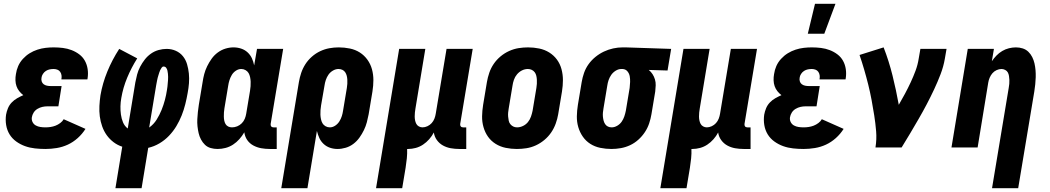

<svg xmlns="http://www.w3.org/2000/svg" viewBox="-20 -778 5540 1013"><path d="M220 8Q192 8 164.5 5Q137 2 112 -7Q87 -16 65.5 -31.5Q44 -47 30.5 -69Q17 -91 12.5 -118Q8 -145 12 -173Q15 -190 22 -207Q29 -224 42 -237.5Q55 -251 71 -260Q87 -269 103 -276Q91 -285 81.5 -297Q72 -309 67 -323.5Q62 -338 61.5 -354.5Q61 -371 64 -387Q67 -409 76 -429.5Q85 -450 101 -467.5Q117 -485 136.5 -497Q156 -509 177.5 -516Q199 -523 220.5 -525.5Q242 -528 263 -528Q288 -528 312 -525Q336 -522 358 -513.5Q380 -505 398.5 -491Q417 -477 428 -457Q439 -437 442.5 -413Q446 -389 442 -364L441 -359H304V-361Q306 -371 304.5 -381Q303 -391 297.5 -399Q292 -407 282.5 -410.5Q273 -414 263 -414Q253 -414 242.5 -412Q232 -410 222.5 -404Q213 -398 206.5 -388Q200 -378 199 -368Q197 -358 200 -348.5Q203 -339 210.5 -333.5Q218 -328 227.5 -326Q237 -324 247 -324H305L288 -217H230Q217 -217 203.5 -214Q190 -211 177.5 -203.5Q165 -196 157.5 -184Q150 -172 148 -159Q146 -145 152 -133.5Q158 -122 169 -116Q180 -110 193 -108Q206 -106 220 -106Q233 -106 246.5 -108Q260 -110 273 -115Q286 -120 298 -129Q310 -138 316 -149L431 -98Q414 -71 390 -49.5Q366 -28 338 -15Q310 -2 279.5 3Q249 8 220 8Z M589 215 625 -4Q600 -12 579 -28Q558 -44 543 -65Q528 -86 519 -111.5Q510 -137 506.5 -164Q503 -191 504.5 -219Q506 -247 510 -275Q521 -339 546.5 -401Q572 -463 609 -520L704 -470Q673 -421 651 -368Q629 -315 620 -261Q616 -239 615.5 -217Q615 -195 618 -173.5Q621 -152 629 -132.5Q637 -113 654 -100L694 -343Q698 -364 703.5 -385Q709 -406 719.5 -426Q730 -446 744 -464Q758 -482 776.5 -495Q795 -508 816.5 -514Q838 -520 859 -520Q885 -520 907.5 -510Q930 -500 945 -481.5Q960 -463 967 -439Q974 -415 976.5 -390Q979 -365 977 -339Q975 -313 970 -287Q965 -258 957.5 -228Q950 -198 938.5 -169Q927 -140 910.5 -112.5Q894 -85 871.5 -61.5Q849 -38 821 -21.5Q793 -5 762 2L727 215ZM767 -105Q791 -122 806.5 -147Q822 -172 832.5 -198Q843 -224 850 -250.5Q857 -277 861 -304Q863 -313 863.5 -321.5Q864 -330 865 -338.5Q866 -347 866.5 -355.5Q867 -364 867 -372.5Q867 -381 866 -389Q865 -397 863.5 -405Q862 -413 857 -420Q852 -427 843 -427Q837 -427 832.5 -420.5Q828 -414 825 -407.5Q822 -401 820 -394.5Q818 -388 816 -381.5Q814 -375 812 -368Q810 -361 809 -354.5Q808 -348 806.5 -341.5Q805 -335 804 -328Z M1128 8Q1109 8 1091.5 3Q1074 -2 1061.5 -14Q1049 -26 1040.5 -42Q1032 -58 1028 -75.5Q1024 -93 1022 -111.5Q1020 -130 1021 -149Q1022 -168 1024 -187Q1026 -206 1029 -225L1049 -345Q1052 -366 1057.5 -387Q1063 -408 1073 -428.5Q1083 -449 1096.5 -468Q1110 -487 1129 -501Q1148 -515 1169.5 -521.5Q1191 -528 1212 -528Q1233 -528 1252.5 -521.5Q1272 -515 1286.5 -501.5Q1301 -488 1309 -470.5Q1317 -453 1321 -433L1336 -520H1474L1408 -124Q1407 -116 1411 -111Q1415 -106 1423 -106H1440V8H1404Q1380 8 1358 4Q1336 0 1316.5 -10.5Q1297 -21 1284.5 -39Q1272 -57 1269 -80Q1258 -61 1243 -44Q1228 -27 1209.5 -15Q1191 -3 1170 2.5Q1149 8 1128 8ZM1204 -106Q1218 -106 1231.5 -111.5Q1245 -117 1255.5 -127.5Q1266 -138 1271.5 -151.5Q1277 -165 1279 -178L1299 -298Q1301 -311 1302 -323Q1303 -335 1302.5 -347Q1302 -359 1299.5 -371Q1297 -383 1291.5 -392.5Q1286 -402 1275.5 -408Q1265 -414 1253 -414Q1238 -414 1224.5 -405Q1211 -396 1203 -382.5Q1195 -369 1190.5 -354.5Q1186 -340 1184 -326L1164 -206Q1162 -195 1161.5 -184.5Q1161 -174 1161 -163.5Q1161 -153 1163 -142.5Q1165 -132 1170 -123.5Q1175 -115 1184 -110.5Q1193 -106 1204 -106Z M1464 215 1557 -345Q1561 -369 1569 -393Q1577 -417 1591 -439Q1605 -461 1625.5 -479Q1646 -497 1669.5 -508Q1693 -519 1717.5 -523.5Q1742 -528 1767 -528Q1797 -528 1826 -522Q1855 -516 1878.5 -501Q1902 -486 1918.5 -463Q1935 -440 1942.5 -412.5Q1950 -385 1950 -355.5Q1950 -326 1945 -295L1925 -175Q1921 -154 1915.5 -133Q1910 -112 1900 -91.5Q1890 -71 1876.5 -52Q1863 -33 1844.5 -19Q1826 -5 1804 1.5Q1782 8 1761 8Q1740 8 1721 1.5Q1702 -5 1687.5 -18.5Q1673 -32 1665 -49.5Q1657 -67 1652 -87L1602 215ZM1720 -106Q1735 -106 1748.5 -115Q1762 -124 1770.5 -137.5Q1779 -151 1783.5 -165.5Q1788 -180 1790 -194L1810 -314Q1812 -325 1812.5 -336Q1813 -347 1812.5 -357.5Q1812 -368 1809.5 -378Q1807 -388 1801.5 -396.5Q1796 -405 1786.5 -409.5Q1777 -414 1766 -414Q1751 -414 1736.5 -405.5Q1722 -397 1713 -384Q1704 -371 1699 -356Q1694 -341 1692 -326L1674 -222Q1672 -209 1671 -197Q1670 -185 1670.5 -173Q1671 -161 1673.5 -149Q1676 -137 1681.5 -127.5Q1687 -118 1697.5 -112Q1708 -106 1720 -106Z M1964 215 2086 -520H2224L2172 -206Q2170 -195 2169 -184.5Q2168 -174 2168 -163.5Q2168 -153 2170 -143Q2172 -133 2176.5 -124.5Q2181 -116 2190 -111Q2199 -106 2209 -106Q2222 -106 2235 -112Q2248 -118 2257.5 -128.5Q2267 -139 2272 -152Q2277 -165 2279 -178L2336 -520H2474L2408 -124Q2407 -116 2411 -111Q2415 -106 2423 -106H2440V8H2404Q2380 8 2358 4Q2336 0 2317 -10.5Q2298 -21 2285 -39Q2272 -57 2269 -79Q2259 -60 2244.5 -43.5Q2230 -27 2212 -15Q2194 -3 2173.5 2.5Q2153 8 2133 8H2128Q2129 32 2126.5 57Q2124 82 2120 107L2102 215Z M2707 8Q2677 8 2648 2Q2619 -4 2595 -19Q2571 -34 2555 -56.5Q2539 -79 2531 -107Q2523 -135 2523.5 -164.5Q2524 -194 2529 -225L2549 -345Q2553 -369 2561.5 -394Q2570 -419 2585 -441Q2600 -463 2621 -480.5Q2642 -498 2666.5 -509Q2691 -520 2716 -524Q2741 -528 2766 -528Q2796 -528 2825 -522Q2854 -516 2878 -501Q2902 -486 2918.5 -463.5Q2935 -441 2942.5 -413Q2950 -385 2950 -355.5Q2950 -326 2945 -295L2925 -175Q2921 -151 2912 -126Q2903 -101 2888 -79Q2873 -57 2852 -39.5Q2831 -22 2807 -11Q2783 0 2757.5 4Q2732 8 2707 8ZM2708 -106Q2724 -106 2739.5 -113.5Q2755 -121 2765.5 -134Q2776 -147 2781.5 -163Q2787 -179 2790 -194L2810 -314Q2812 -325 2812.5 -336Q2813 -347 2812.5 -357.5Q2812 -368 2809.5 -378.5Q2807 -389 2801 -397Q2795 -405 2785.5 -409.5Q2776 -414 2765 -414Q2749 -414 2734 -406.5Q2719 -399 2708 -386Q2697 -373 2691.5 -357Q2686 -341 2684 -326L2664 -206Q2662 -195 2661 -184Q2660 -173 2661 -162.5Q2662 -152 2664 -141.5Q2666 -131 2672.5 -123Q2679 -115 2688 -110.5Q2697 -106 2708 -106Z M3206 8Q3176 8 3147 2Q3118 -4 3094.5 -19Q3071 -34 3055 -57Q3039 -80 3031 -107.5Q3023 -135 3023.5 -164.5Q3024 -194 3029 -225L3049 -345Q3053 -369 3061.5 -393.5Q3070 -418 3085.5 -439.5Q3101 -461 3122 -478Q3143 -495 3166.5 -506Q3190 -517 3215 -522.5Q3240 -528 3265 -528H3281L3521 -520L3502 -406L3403 -409Q3415 -399 3423 -386.5Q3431 -374 3435.5 -359Q3440 -344 3439.5 -328Q3439 -312 3437 -295L3417 -175Q3413 -151 3405 -127Q3397 -103 3382.5 -81Q3368 -59 3348 -41Q3328 -23 3304.5 -12Q3281 -1 3256 3.5Q3231 8 3206 8ZM3207 -106Q3222 -106 3236.5 -114.5Q3251 -123 3260 -136Q3269 -149 3274 -164Q3279 -179 3282 -194L3302 -314Q3304 -330 3304.5 -345.5Q3305 -361 3302.5 -375.5Q3300 -390 3290.5 -401.5Q3281 -413 3265 -414H3258Q3243 -414 3228.5 -405Q3214 -396 3205 -383Q3196 -370 3191 -355.5Q3186 -341 3184 -326L3164 -206Q3162 -195 3161 -184Q3160 -173 3161 -162.5Q3162 -152 3164.5 -142Q3167 -132 3172.5 -123.5Q3178 -115 3187 -110.5Q3196 -106 3207 -106Z M3464 215 3586 -520H3724L3672 -206Q3670 -195 3669 -184.5Q3668 -174 3668 -163.5Q3668 -153 3670 -143Q3672 -133 3676.5 -124.5Q3681 -116 3690 -111Q3699 -106 3709 -106Q3722 -106 3735 -112Q3748 -118 3757.5 -128.5Q3767 -139 3772 -152Q3777 -165 3779 -178L3836 -520H3974L3908 -124Q3907 -116 3911 -111Q3915 -106 3923 -106H3940V8H3904Q3880 8 3858 4Q3836 0 3817 -10.5Q3798 -21 3785 -39Q3772 -57 3769 -79Q3759 -60 3744.5 -43.5Q3730 -27 3712 -15Q3694 -3 3673.5 2.5Q3653 8 3633 8H3628Q3629 32 3626.5 57Q3624 82 3620 107L3602 215Z M4242 -600 4280 -758H4388L4329 -600ZM4220 8Q4192 8 4164.5 5Q4137 2 4112 -7Q4087 -16 4065.5 -31.5Q4044 -47 4030.5 -69Q4017 -91 4012.5 -118Q4008 -145 4012 -173Q4015 -190 4022 -207Q4029 -224 4042 -237.5Q4055 -251 4071 -260Q4087 -269 4103 -276Q4091 -285 4081.5 -297Q4072 -309 4067 -323.5Q4062 -338 4061.5 -354.5Q4061 -371 4064 -387Q4067 -409 4076 -429.5Q4085 -450 4101 -467.5Q4117 -485 4136.5 -497Q4156 -509 4177.5 -516Q4199 -523 4220.5 -525.5Q4242 -528 4263 -528Q4288 -528 4312 -525Q4336 -522 4358 -513.5Q4380 -505 4398.5 -491Q4417 -477 4428 -457Q4439 -437 4442.5 -413Q4446 -389 4442 -364L4441 -359H4304V-361Q4306 -371 4304.5 -381Q4303 -391 4297.5 -399Q4292 -407 4282.5 -410.5Q4273 -414 4263 -414Q4253 -414 4242.5 -412Q4232 -410 4222.5 -404Q4213 -398 4206.5 -388Q4200 -378 4199 -368Q4197 -358 4200 -348.5Q4203 -339 4210.5 -333.5Q4218 -328 4227.5 -326Q4237 -324 4247 -324H4305L4288 -217H4230Q4217 -217 4203.5 -214Q4190 -211 4177.5 -203.5Q4165 -196 4157.5 -184Q4150 -172 4148 -159Q4146 -145 4152 -133.5Q4158 -122 4169 -116Q4180 -110 4193 -108Q4206 -106 4220 -106Q4233 -106 4246.5 -108Q4260 -110 4273 -115Q4286 -120 4298 -129Q4310 -138 4316 -149L4431 -98Q4414 -71 4390 -49.5Q4366 -28 4338 -15Q4310 -2 4279.5 3Q4249 8 4220 8Z M4599 0Q4606 -43 4602.5 -85.5Q4599 -128 4592.5 -169Q4586 -210 4578.5 -250.5Q4571 -291 4561 -331Q4551 -371 4539.5 -410.5Q4528 -450 4515 -488L4642 -528Q4670 -456 4689 -379.5Q4708 -303 4722 -225Q4739 -254 4755 -284Q4771 -314 4785 -344Q4799 -374 4810.5 -405Q4822 -436 4827 -468L4836 -520H4974L4965 -468Q4958 -427 4942.5 -386.5Q4927 -346 4908.5 -306.5Q4890 -267 4869.5 -228Q4849 -189 4827 -151Q4805 -113 4782.5 -75Q4760 -37 4737 0Z M5214 215 5302 -314Q5304 -325 5305 -335.5Q5306 -346 5305.5 -356.5Q5305 -367 5303.5 -377Q5302 -387 5297.5 -395.5Q5293 -404 5283.5 -409Q5274 -414 5264 -414Q5251 -414 5238 -408Q5225 -402 5216 -391.5Q5207 -381 5201.5 -368Q5196 -355 5194 -342L5138 0H5000L5086 -520H5224L5213 -455Q5224 -471 5237.5 -485Q5251 -499 5268 -509Q5285 -519 5303.5 -523.5Q5322 -528 5340 -528Q5359 -528 5376 -522.5Q5393 -517 5405.5 -505Q5418 -493 5426 -477Q5434 -461 5438 -443.5Q5442 -426 5443.5 -407.5Q5445 -389 5444.5 -370.5Q5444 -352 5442 -333Q5440 -314 5437 -295L5352 215Z"/></svg>

Font: Iosevka SS18 Heavy
Style: Italic
Weight: 900
Italic angle: -9°
Monospace: yes
Designer: Belleve Invis
Foundry: Belleve Invis
Version: Version 25.1.1; ttfautohint (v1.8.4)